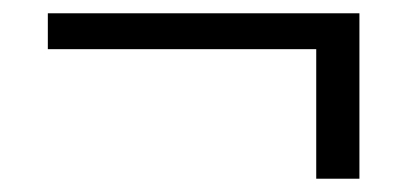

<svg xmlns="http://www.w3.org/2000/svg" viewBox="-20 -397 620 289"><path d="M521 -128H456V-323H52V-377H521Z"/></svg>

Font: Kaisei Tokumin
Style: Regular
Weight: 400
Designer: Font-Kai, 金井和夫
Foundry: KAZUO KANAI
Version: Version 5.003